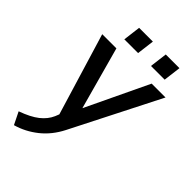

<svg xmlns="http://www.w3.org/2000/svg" viewBox="-260 -772 1085 1085"><g transform="rotate(45 283.0 -229.5)"><path d="M71.3 215.3 34.7 141.1Q104.5 116.2 143.3 85.7Q182.1 55.2 199.7 15.1L209.5 -9.3L60.5 -501H173.8L276.9 -126L455.6 -501H566.4L298.3 27.3Q260.7 101.1 201.4 148.2Q142.1 195.3 71.3 215.3ZM169.4 -568.8 182.6 -673.8H292.5L279.3 -568.8ZM382.3 -568.8 395.5 -673.8H504.9L491.7 -568.8Z"/></g></svg>

Font: Muli
Style: Semi-BoldItalic
Weight: 600
Italic angle: -7°
Designer: Vernon Adams
Foundry: newtypography
Version: Version 2.0; ttfautohint (v1.00rc1.2-2d82) -l 8 -r 50 -G 200